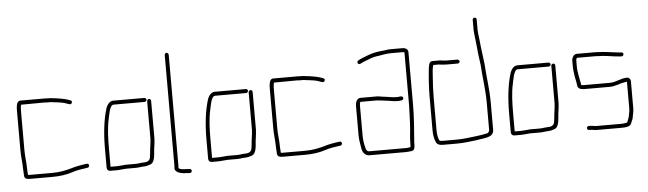

<svg xmlns="http://www.w3.org/2000/svg" viewBox="-47 -899 3732 1106"><g transform="rotate(-5 1818.5 -345.5)"><path d="M213 -472H75C48 -472 50 -428 50 -398V-187C50 -147 56 -114 56 -78C56 -65 58 -54 58 -41C58 -20 74 -18 95 -18H221C264 -18 305 -24 337 -35C362 -44 398 -49 427 -53C442 -56 439 -79 423 -76C392 -72 357 -66 330 -57C298 -48 264 -41 221 -41H95C90 -41 86 -41 81 -42C81 -54 79 -66 79 -78C79 -115 73 -146 73 -187V-398C73 -411 73 -439 77 -448L213 -449C218 -448 224 -448 230 -448H247C252 -448 257 -447 262 -446C290 -443 322 -440 344 -430L354 -427C361 -424 366 -427 369 -434C372 -441 369 -446 362 -448L352 -452C332 -459 306 -464 283 -467L265 -469C258 -470 253 -470 248 -471C238 -471 224 -472 213 -472Z M787 -425H607C587 -425 573 -406 566 -388C545 -322 536 -242 536 -154V-43C536 -33 544 -24 554 -24H598C605 -24 614 -25 623 -26L647 -28H704C721 -28 737 -32 753 -32C763 -32 776 -36 785 -39C815 -46 815 -91 818 -125L821 -146C823 -164 824 -166 825 -187V-405C825 -411 820 -417 814 -417C808 -417 802 -411 802 -405V-188C801 -169 800 -166 798 -149L795 -127C793 -110 793 -99 790 -83C788 -63 773 -55 752 -55C736 -55 720 -51 704 -51H646C632 -50 613 -47 598 -47H559V-154C559 -212 561 -271 572 -320C577 -340 584 -402 607 -402H787C793 -402 799 -408 799 -414C799 -420 793 -425 787 -425Z M926 -661V-24C926 -19 926 -15 925 -11C921 15 953 25 978 27C985 27 993 27 1000 28L1011 29C1026 29 1027 6 1013 6L1001 5C994 4 986 4 979 4C970 3 948 1 948 -8C949 -13 949 -19 949 -24V-661C949 -667 943 -673 937 -673C931 -673 926 -667 926 -661Z M1374 -425H1194C1174 -425 1160 -406 1153 -388C1132 -322 1123 -242 1123 -154V-43C1123 -33 1131 -24 1141 -24H1185C1192 -24 1201 -25 1210 -26L1234 -28H1291C1308 -28 1324 -32 1340 -32C1350 -32 1363 -36 1372 -39C1402 -46 1402 -91 1405 -125L1408 -146C1410 -164 1411 -166 1412 -187V-405C1412 -411 1407 -417 1401 -417C1395 -417 1389 -411 1389 -405V-188C1388 -169 1387 -166 1385 -149L1382 -127C1380 -110 1380 -99 1377 -83C1375 -63 1360 -55 1339 -55C1323 -55 1307 -51 1291 -51H1233C1219 -50 1200 -47 1185 -47H1146V-154C1146 -212 1148 -271 1159 -320C1164 -340 1171 -402 1194 -402H1374C1380 -402 1386 -408 1386 -414C1386 -420 1380 -425 1374 -425Z M1675 -472H1537C1510 -472 1512 -428 1512 -398V-187C1512 -147 1518 -114 1518 -78C1518 -65 1520 -54 1520 -41C1520 -20 1536 -18 1557 -18H1683C1726 -18 1767 -24 1799 -35C1824 -44 1860 -49 1889 -53C1904 -56 1901 -79 1885 -76C1854 -72 1819 -66 1792 -57C1760 -48 1726 -41 1683 -41H1557C1552 -41 1548 -41 1543 -42C1543 -54 1541 -66 1541 -78C1541 -115 1535 -146 1535 -187V-398C1535 -411 1535 -439 1539 -448L1675 -449C1680 -448 1686 -448 1692 -448H1709C1714 -448 1719 -447 1724 -446C1752 -443 1784 -440 1806 -430L1816 -427C1823 -424 1828 -427 1831 -434C1834 -441 1831 -446 1824 -448L1814 -452C1794 -459 1768 -464 1745 -467L1727 -469C1720 -470 1715 -470 1710 -471C1700 -471 1686 -472 1675 -472Z M1998 -274V-101C1998 -73 2005 -47 2008 -23C2013 -1 2026 17 2052 17H2262C2276 17 2282 15 2295 14C2313 11 2314 -7 2314 -27C2314 -33 2314 -40 2315 -47C2320 -110 2326 -183 2326 -252V-556C2326 -572 2311 -581 2293 -581H2223C2209 -581 2199 -578 2187 -577C2152 -574 2120 -569 2093 -558C2071 -549 2051 -543 2033 -532C2021 -524 2033 -505 2045 -513C2058 -519 2067 -524 2082 -529C2100 -536 2118 -544 2139 -547C2166 -550 2194 -558 2223 -558H2293C2297 -558 2300 -557 2302 -556H2303V-253C2303 -218 2300 -176 2299 -142C2297 -99 2291 -68 2291 -27C2291 -22 2291 -16 2290 -9C2285 -8 2280 -7 2277 -7C2273 -6 2268 -6 2262 -6H2052C2039 -6 2033 -16 2031 -28C2025 -49 2021 -74 2021 -101V-274C2021 -279 2022 -294 2027 -294H2113C2119 -294 2125 -294 2131 -293L2150 -291C2157 -290 2164 -289 2172 -288C2194 -286 2215 -280 2238 -280C2254 -280 2276 -280 2273 -295C2270 -311 2253 -303 2238 -303C2209 -303 2182 -310 2153 -313L2134 -316C2127 -317 2120 -317 2113 -317H2027C2008 -317 1998 -294 1998 -274Z M2603 -488H2540C2521 -488 2504 -494 2488 -492H2459C2449 -492 2442 -486 2439 -474L2435 -454C2429 -397 2425 -344 2425 -282V-93C2425 -66 2430 -41 2439 -23C2446 -10 2460 -6 2479 -6H2559C2600 -6 2637 -12 2675 -16C2714 -25 2773 -20 2773 -67V-226C2773 -303 2761 -374 2757 -447C2752 -494 2744 -543 2740 -589C2738 -612 2734 -627 2734 -651V-708C2734 -715 2730 -720 2723 -720C2716 -720 2711 -715 2711 -708V-651C2711 -634 2714 -623 2715 -608C2717 -585 2720 -569 2722 -546C2724 -511 2730 -480 2734 -445C2738 -373 2750 -303 2750 -226V-67C2750 -61 2743 -51 2738 -50C2717 -45 2695 -42 2672 -39C2635 -35 2599 -29 2559 -29H2479C2473 -29 2461 -29 2459 -34C2451 -48 2448 -72 2448 -93V-282C2448 -324 2450 -359 2453 -397C2455 -423 2455 -449 2462 -469H2490C2493 -470 2496 -469 2499 -468C2509 -467 2527 -465 2540 -465H2603C2609 -465 2615 -470 2615 -476C2615 -482 2609 -488 2603 -488Z M3124 -425H2944C2924 -425 2910 -406 2903 -388C2882 -322 2873 -242 2873 -154V-43C2873 -33 2881 -24 2891 -24H2935C2942 -24 2951 -25 2960 -26L2984 -28H3041C3058 -28 3074 -32 3090 -32C3100 -32 3113 -36 3122 -39C3152 -46 3152 -91 3155 -125L3158 -146C3160 -164 3161 -166 3162 -187V-405C3162 -411 3157 -417 3151 -417C3145 -417 3139 -411 3139 -405V-188C3138 -169 3137 -166 3135 -149L3132 -127C3130 -110 3130 -99 3127 -83C3125 -63 3110 -55 3089 -55C3073 -55 3057 -51 3041 -51H2983C2969 -50 2950 -47 2935 -47H2896V-154C2896 -212 2898 -271 2909 -320C2914 -340 2921 -402 2944 -402H3124C3130 -402 3136 -408 3136 -414C3136 -420 3130 -425 3124 -425Z M3262 -425V-383C3262 -371 3265 -358 3266 -348L3268 -332C3272 -316 3275 -295 3278 -277C3280 -261 3297 -255 3316 -255H3467C3474 -255 3480 -256 3485 -257C3497 -261 3503 -260 3517 -265C3533 -271 3548 -273 3565 -276V-118C3565 -106 3561 -96 3560 -85C3558 -68 3551 -55 3546 -42C3546 -41 3545 -41 3543 -41C3533 -38 3520 -37 3508 -37H3364C3355 -38 3341 -41 3330 -41H3324C3318 -41 3312 -36 3312 -30C3312 -24 3317 -18 3323 -18H3329C3340 -18 3353 -15 3362 -14H3508C3533 -14 3560 -15 3567 -33L3573 -47C3576 -53 3579 -59 3580 -66C3582 -83 3588 -99 3588 -118V-278C3588 -289 3579 -299 3568 -299C3530 -299 3503 -278 3467 -278H3316C3311 -278 3306 -279 3301 -280C3299 -298 3293 -319 3291 -335C3289 -350 3285 -366 3285 -383V-425C3285 -427 3287 -435 3290 -438H3393C3400 -438 3406 -438 3413 -437C3446 -437 3479 -431 3510 -427C3519 -427 3533 -424 3541 -424H3548C3554 -424 3559 -430 3559 -436C3559 -442 3554 -447 3548 -447H3541C3533 -447 3523 -449 3514 -450C3481 -453 3449 -460 3414 -460C3407 -461 3401 -461 3394 -461H3290C3274 -461 3262 -441 3262 -425Z"/></g></svg>

Font: Electronic
Style: ExLt
Weight: 200
Version: Version 1.011